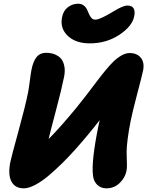

<svg xmlns="http://www.w3.org/2000/svg" viewBox="-20 -983 795 1036"><path d="M463.9 -749Q388.2 -749 345.5 -789.8Q302.7 -830.6 314.9 -890.1Q321.3 -924.8 345.9 -943.8Q370.6 -962.9 401.9 -962.9Q437.5 -962.9 453.1 -923.8Q458 -911.6 460.9 -905.8Q463.9 -899.9 469 -891.8Q474.1 -883.8 480.5 -880.4Q486.8 -877 495.1 -877Q519.5 -877 592.8 -921.9Q643.6 -953.1 668 -953.1Q691.9 -953.1 700.9 -937.7Q710 -922.4 704.1 -895Q693.4 -840.8 623.5 -794.9Q553.7 -749 463.9 -749ZM108.9 33.2Q60.5 33.2 41.3 -4.4Q22 -42 36.1 -109.9Q42 -138.7 79.3 -274.2Q116.7 -409.7 131.8 -485.8Q136.2 -509.3 141.1 -548.1Q146 -586.9 149.9 -606.9Q159.2 -653.3 178 -675.8Q196.8 -698.2 229 -698.2Q247.1 -698.2 262.9 -694.1Q278.8 -689.9 293.5 -680.4Q308.1 -670.9 316.7 -655.8Q325.2 -640.6 328.4 -618.2Q331.5 -595.7 325.2 -565.9Q312.5 -502 281.2 -384.3Q250 -266.6 242.2 -232.9Q297.9 -287.6 389.2 -397.9Q415 -429.2 447 -470.9Q479 -512.7 500.7 -541.7Q522.5 -570.8 548.3 -602.3Q574.2 -633.8 594.2 -652.8Q614.3 -671.9 636.7 -684.3Q659.2 -696.8 679.2 -696.8Q719.7 -696.8 740.2 -670.9Q760.7 -645 752 -602.1Q746.6 -575.7 720.9 -478.5Q695.3 -381.3 685.1 -331.1Q674.3 -276.4 668.9 -233.9Q663.6 -191.4 663.3 -167Q663.1 -142.6 664.1 -124.3Q665 -106 665 -90.1Q665 -74.2 662.1 -59.1Q654.8 -23.4 625.2 4.9Q595.7 33.2 554.2 33.2Q524.4 33.2 505.1 14.6Q485.8 -3.9 481.9 -34.2Q471.7 -112.3 512.2 -309.1Q517.1 -331.1 518.1 -335Q454.6 -252.9 383.8 -173.8Q349.6 -135.7 315.7 -102.3Q281.7 -68.8 243.9 -36.6Q206.1 -4.4 170.4 14.4Q134.8 33.2 108.9 33.2Z"/></svg>

Font: Shantell Sans Bouncy
Style: Italic
Weight: 800
Italic angle: -11.31°
Designer: Stephen Nixon, Anya Danilova, Shantell Martin
Foundry: Arrow Type
Version: Version 1.006;[9816181b4]